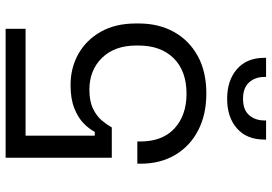

<svg xmlns="http://www.w3.org/2000/svg" viewBox="-162 -570 966 683"><g transform="rotate(90 321.5 -228.0)"><path d="M561.8 -245.2V-233H482.8V-242.8Q482.8 -322.8 436.1 -365.4Q389.5 -408 313 -408Q232 -408 186.8 -362.4Q141.5 -316.8 141.5 -237.2V-228.8Q141.5 -152.5 185.2 -107.5Q229 -62.5 299.2 -62.5Q339.5 -62.5 366 -75.4Q392.5 -88.2 407.9 -106.6Q423.2 -125 432.8 -142.2H540.5V235.5H82V164.5H462V-81.5H448.5Q437.8 -61 417.8 -41.5Q397.8 -22 364.4 -8.8Q331 4.5 282 4.5Q220.8 4.5 171.2 -23.4Q121.8 -51.2 92.4 -103.2Q63 -155.2 63 -227.8V-238.2Q63 -309.2 93 -363.2Q123 -417.2 178.6 -447.9Q234.2 -478.5 311.8 -478.5Q387.8 -478.5 443.9 -449.1Q500 -419.8 530.9 -367.1Q561.8 -314.5 561.8 -245.2ZM185.2 -685V-691H253.2V-685.5Q253.2 -652.2 272.6 -630.6Q292 -609 331 -609Q370 -609 389 -630.6Q408 -652.2 408 -685.5V-691H476V-685Q476 -622.2 436.2 -587.4Q396.5 -552.5 331 -552.5Q265.5 -552.5 225.4 -587.4Q185.2 -622.2 185.2 -685Z"/></g></svg>

Font: Space 7353
Style: Regular
Weight: 400
Designer: Christine Claussen + Ruben Lyon  (Space 7353)
Version: Version 1.000;FEAKit 1.0